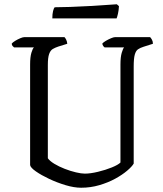

<svg xmlns="http://www.w3.org/2000/svg" viewBox="-20 -879 764 899"><path d="M360 0Q327 0 287 -12Q247 -24 210 -41.5Q173 -59 148 -76.5Q123 -94 121 -106V-577Q121 -612 127 -632Q133 -652 139 -657H46Q43 -659 39 -663.5Q35 -668 35 -675Q40 -681 51.5 -688Q63 -695 75 -700Q87 -705 93 -705H282Q286 -701 290 -693Q294 -685 295 -674L253 -661Q238 -656 227 -649.5Q216 -643 210 -626Q204 -609 204 -575V-138Q213 -125 234.5 -112Q256 -99 283 -88.5Q310 -78 335.5 -72Q361 -66 377 -66Q403 -66 438.5 -74.5Q474 -83 503.5 -95Q533 -107 544 -118V-577Q544 -612 550 -632Q556 -652 561 -657H470Q467 -659 463.5 -663.5Q460 -668 459 -675Q464 -681 476 -688Q488 -695 500 -700Q512 -705 518 -705H683Q687 -701 691.5 -693Q696 -685 696 -674L652 -660Q636 -655 626 -648Q616 -641 611 -623Q606 -605 606 -567V-113Q598 -99 575 -79.5Q552 -60 519 -42Q486 -24 445 -12Q404 0 360 0ZM225 -793Q225 -814 228.5 -827.5Q232 -841 236 -845Q266 -845 308.5 -846.5Q351 -848 395 -850.5Q439 -853 474.5 -855.5Q510 -858 527 -859L537 -850Q536 -831 532.5 -815.5Q529 -800 526 -793Z"/></svg>

Font: Texturina 72pt
Style: Regular
Weight: 400
Designer: Guillermo Torres Carreño
Foundry: Omnibus-Type
Version: Version 1.002; ttfautohint (v1.8.3)